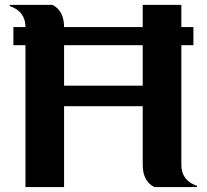

<svg xmlns="http://www.w3.org/2000/svg" viewBox="-20 -757 837 777"><path d="M83 0V-574.2H34.2V-647.5H83Q83 -710.9 19.5 -732.4V-737.3H192.4Q239.3 -713.4 239.3 -647.5H557.6V-737.3H713.9V-647.5H762.7V-574.2H713.9V-89.8Q713.9 -26.4 777.3 -4.9V0H604.5Q557.6 -23.9 557.6 -89.8V-327.1H239.3V0ZM557.6 -574.2H239.3V-410.2H557.6Z"/></svg>

Font: Berenika
Style: Bold
Weight: 700
Designer: Wojciech Kalinowski "wmk69" (wmk69@o2.pl)
Foundry: Wojciech Kalinowski "wmk69" (wmk69@o2.pl)
Version: Version 3.1.0; 2021-05-14